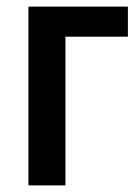

<svg xmlns="http://www.w3.org/2000/svg" viewBox="-20 -561 423 581"><path d="M367 -450H178V0H66V-541H367Z"/></svg>

Font: Noto Sans Display Medium Narrow
Style: Regular
Weight: 500
Width: 4
Designer: Monotype Design team
Foundry: Monotype Imaging Inc.
Version: Version 1.000